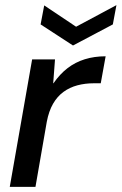

<svg xmlns="http://www.w3.org/2000/svg" viewBox="-20 -727 473 747"><path d="M18 0 105 -496H194L187 -403H188Q213 -439 243 -462Q273 -485 310 -496.5Q347 -508 391 -508L372 -403H345Q311 -403 281 -395Q251 -387 227 -369.5Q203 -352 186.5 -323.5Q170 -295 162 -253L118 0ZM433 -707 419 -632 264 -550 138 -632 152 -706 276 -623Z"/></svg>

Font: DM Sans 28pt Medium
Style: Italic
Weight: 500
Italic angle: -10°
Version: Version 4.004;gftools[0.9.30]